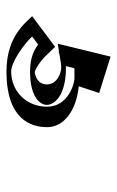

<svg xmlns="http://www.w3.org/2000/svg" viewBox="99 -176 371 610"><g transform="rotate(90 285.0 128.5)"><path d="M125.5 157 53.5 211C53.5 211 117.5 294 207.5 294C318.5 294 359.5 228 359.5 165C359.5 96 285.5 63 230.5 63L252.5 -4L182.5 -26L144.5 129C144.5 129 159.5 120 195.5 120C291.5 120 303.2 204 207.5 204C161.5 204 125.5 157 125.5 157ZM123.5 177.3C138 192.2 168 219 207.5 219C254.6 219 288.3 198.9 288.7 166.3C289 130.6 249.4 105 195.5 105C183.6 105 171.1 106.3 165.3 107.3L193.3 -6.9L233.5 5.8L209.8 78H230.5C282.3 78 344.5 109 344.5 165C344.5 220.5 310.9 279 207.5 279C146.5 279 96.4 235.3 75.4 213.3ZM123.5 177.3 75.4 213.3C96.4 235.3 146.5 279 207.5 279C310.9 279 344.5 220.5 344.5 165C344.5 109 282.3 78 230.5 78H209.8L233.5 5.8L193.3 -6.9L165.3 107.3C171.1 106.3 183.6 105 195.5 105C249.4 105 289 130.6 288.7 166.3C288.3 198.9 254.6 219 207.5 219C168 219 138 192.2 123.5 177.3ZM195.5 120C184.7 120 172.6 121.3 167.7 122.1L145.3 125.7L182.5 -26L252.5 -4L230.5 63C285.6 63 359.5 96 359.5 165C359.5 227.8 318.4 294 207.5 294C139.4 294 86.4 246.6 64.6 223.6L53 211.4L125 157.4L134.2 166.8C148.1 181.1 174.9 204 207.5 204C252.3 204 273.5 185.7 273.7 166.2C273.9 142.8 243.8 120 195.5 120ZM121.8 193.4C135.7 202.9 158.6 219 207.5 219C290 219 313.6 186.7 313.7 165.9C313.7 142.6 285.8 105 195.5 105C193.9 105 191.6 105 190.5 105L197.2 78H230.5C244.5 78 319.5 96.8 319.5 165C319.5 231.6 269.8 279 207.5 279C176.2 279 116.2 234.7 96.5 212.3ZM129.2 139.4 32 212.3C53.9 235.3 98.6 294 207.5 294C359.1 294 384.5 216.9 384.5 165C384.5 111.5 332.4 72.1 254.6 64.2L275.9 -0.5L160.4 -36.8L119.3 131.1L181.1 121.1C182.3 120.9 191.5 120 195.5 120C210.3 120 249 131.7 248.7 166.3C248.3 196.6 217.9 203.8 208.7 204C198 201.7 173.2 184.6 161 172.1Z"/></g></svg>

Font: Hussar Outliner
Style: Regular
Weight: 700
Foundry: Cannot Into Space Fonts
Version: Version 0.92